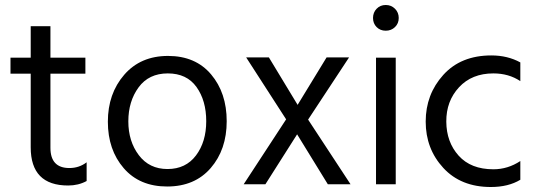

<svg xmlns="http://www.w3.org/2000/svg" viewBox="-20 -738 2153 769"><path d="M253 5Q103 5 103 -148V-443H22V-507H103V-633H182V-507H322V-443H182V-146Q182 -65 258 -65Q297 -65 327 -88V-13Q294 5 253 5Z M652 -444Q576 -444 535 -388Q494 -332 494 -252Q494 -172 536 -116.5Q578 -61 651 -61Q724 -61 765 -115.5Q806 -170 806 -252.5Q806 -335 767 -389.5Q728 -444 652 -444ZM653 -514Q763 -514 825.5 -440Q888 -366 888 -252.5Q888 -139 824 -65Q760 9 649.5 9Q539 9 475.5 -64.5Q412 -138 412 -250.5Q412 -363 477.5 -438.5Q543 -514 653 -514Z M1043 0H956L1126 -260L966 -508H1057L1172 -318L1288 -508H1378L1214 -259L1384 0H1293L1170 -200Z M1562 -703Q1577 -688 1577 -666Q1577 -644 1562 -629.5Q1547 -615 1525 -615Q1503 -615 1488.5 -629.5Q1474 -644 1474 -666Q1474 -688 1488.5 -703Q1503 -718 1525 -718Q1547 -718 1562 -703ZM1565 0H1486V-507H1565Z M1946 11Q1826 11 1755.5 -65.5Q1685 -142 1685 -251Q1685 -360 1755.5 -438Q1826 -516 1948 -516Q2013 -516 2064 -488V-413Q2018 -444 1956 -444Q1870 -444 1818.5 -388.5Q1767 -333 1767.5 -251Q1768 -169 1817 -114.5Q1866 -60 1956 -60Q2014 -60 2064 -93V-18Q2016 11 1946 11Z"/></svg>

Font: Hind Colombo
Style: Regular
Weight: 400
Designer: Jyotish Sonowal, Aditi Pimprikar
Foundry: Indian Type Foundry
Version: Version 1.000;PS 1.0;hotconv 1.0.86;makeotf.lib2.5.63406; tt